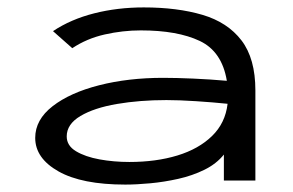

<svg xmlns="http://www.w3.org/2000/svg" viewBox="-20 -487 790 518"><path d="M318 11Q201 11 138 -24.5Q75 -60 75 -115Q75 -164 122 -200.5Q169 -237 247.5 -257Q326 -277 420 -277Q455 -277 501 -275Q547 -273 592 -269Q579 -348 519 -376.5Q459 -405 360 -405Q311 -405 262.5 -394Q214 -383 175 -357L123 -403Q171 -435 234 -451Q297 -467 368 -467Q458 -467 526 -447Q594 -427 631.5 -378Q669 -329 669 -243V0H584V-70Q564 -45 531.5 -29Q499 -13 461 -4.5Q423 4 385.5 7.5Q348 11 318 11ZM160 -119Q160 -94 185 -79Q210 -64 248.5 -57Q287 -50 329 -50Q401 -50 458.5 -67.5Q516 -85 552 -120Q588 -155 594 -207Q555 -211 509 -214Q463 -217 429 -217Q357 -217 295.5 -206.5Q234 -196 197 -174Q160 -152 160 -119Z"/></svg>

Font: Inconsolata ExtraExpanded
Style: Regular
Weight: 400
Width: 8
Monospace: yes
Designer: Raph Levien, Cyreal, Brenton Simpson
Foundry: Raph Levien, Cyreal, Google
Version: Version 3.001; ttfautohint (v1.8.2.53-6de2)